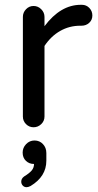

<svg xmlns="http://www.w3.org/2000/svg" viewBox="-20 -529 414 807"><path d="M76.2 -39.1V-458Q76.2 -476.6 89.4 -490.2Q102.5 -503.9 121.1 -503.9Q139.6 -503.9 153.3 -490.2Q167 -476.6 167 -458V-418.9Q234.4 -508.8 319.3 -508.8H324.2Q342.8 -508.8 355.5 -495.6Q368.2 -482.4 368.2 -463.9Q368.2 -445.3 355 -433.1Q341.8 -420.9 322.3 -420.9H317.4Q271.5 -420.9 232.9 -398.9Q194.3 -377 167 -335.9V-39.1Q167 -20.5 153.3 -7.3Q139.6 5.9 121.1 5.9Q102.5 5.9 89.4 -7.3Q76.2 -20.5 76.2 -39.1ZM69.3 234.4Q69.3 221.7 81.1 212.9Q103.5 199.2 113.3 187.5Q123 175.8 123 160.2Q102.5 160.2 88.9 147Q75.2 133.8 75.2 112.3Q75.2 91.8 89.8 76.7Q104.5 61.5 125 61.5Q146.5 61.5 160.6 76.7Q174.8 91.8 174.8 114.3V146.5Q174.8 212.9 108.4 252.9Q98.6 257.8 91.8 257.8Q82 257.8 75.7 251Q69.3 244.1 69.3 234.4Z"/></svg>

Font: jf-openhuninn-1.1
Style: Regular
Weight: 400
Designer: [Kosugi Maru]
      Designed by Motoya company      

      [Varela Round]
      Joe Prince(Latin component); Avraham Co
Foundry: justfont CO.,LTD.
Version: 1.1